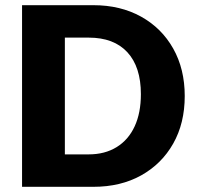

<svg xmlns="http://www.w3.org/2000/svg" viewBox="-20 -720 762 740"><path d="M65 0V-700H340Q444 -700 523.5 -656Q603 -612 647.5 -533Q692 -454 692 -350Q692 -245 647.5 -166.5Q603 -88 524 -44Q445 0 340 0ZM230 -125H322Q384 -125 429.5 -153Q475 -181 499 -233Q523 -285 523 -357Q523 -462 471 -518.5Q419 -575 322 -575H230Z"/></svg>

Font: Moderustic
Style: Bold
Weight: 700
Designer: Tural Alisoy
Foundry: TAFT Foundry
Version: Version 2.120